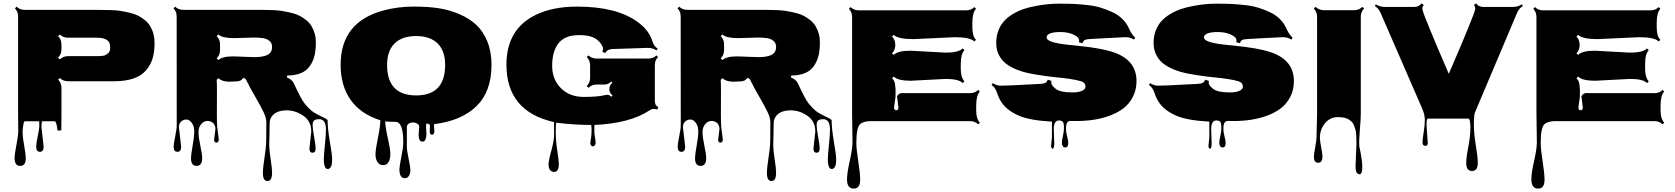

<svg xmlns="http://www.w3.org/2000/svg" viewBox="-20 -710 9808 1124"><path d="M86.9 59.6 85.9 -39.6V-612.8Q85.9 -642.6 67.4 -661.1L77.1 -670.9Q95.7 -652.3 125.5 -652.3H546.9Q647.9 -652.3 683.8 -646.5Q719.7 -640.6 746.6 -633.5Q773.4 -626.5 791.5 -616.7Q809.6 -606.9 828.6 -591.8Q847.7 -576.7 858.9 -557.6Q884.8 -513.7 884.8 -459.2Q884.8 -404.8 872.8 -366.5Q860.8 -328.1 834.5 -297.9Q779.8 -234.4 648.4 -234.4H379.4Q349.1 -234.4 330.6 -252.9L320.3 -243.7Q339.8 -224.1 339.8 -194.8V-39.6Q339.8 -2 338.9 52.7L316.9 54.7Q310.5 0 300.3 0H125.5Q119.6 0 116 23.7Q112.3 47.4 112.3 69.1Q112.3 90.8 121.6 143.1Q130.9 195.3 130.9 216.3Q130.9 261.2 98.1 261.2Q65.4 261.2 65.4 215.3Q65.4 193.4 76.2 137.7Q86.9 82 86.9 59.6ZM339.8 -449.7V-420.9Q339.8 -392.1 320.3 -372.6L330.6 -362.3Q349.6 -381.3 379.4 -381.3H537.6Q586.9 -381.3 596.7 -387Q606.4 -392.6 613.3 -398.4Q625 -409.2 625 -429.2Q625 -449.2 620.8 -458.7Q616.7 -468.3 608.9 -473.6Q601.1 -479 593.3 -482.4Q585.4 -485.8 574.2 -487.3Q558.6 -489.3 539.6 -489.3H379.4Q349.1 -489.3 330.6 -507.8L320.3 -498.5Q339.8 -479 339.8 -449.7ZM222.7 33.2 235.4 148.9Q235.4 178.7 213.6 178.7Q191.9 178.7 191.9 148.4Q191.9 130.9 200.9 87.2Q210 43.5 210 30Q210 16.6 209.7 -4.4Q209.5 -25.4 209.5 -39.6L231.4 -13.7Q228 -13.7 225.3 2.2Q222.7 18.1 222.7 33.2Z M1791.5 160.2 1802.2 59.1Q1802.2 -2.4 1752.2 -34.9Q1702.1 -67.4 1647 -63.7Q1591.8 -60.1 1569.8 -26.4Q1558.6 -10.3 1558.6 11.7L1556.2 142.6Q1556.2 169.4 1564.5 222.4Q1572.8 275.4 1572.8 302.2Q1572.8 349.6 1545.9 349.6Q1519 349.6 1519 303.7Q1519 273.4 1527.8 216.8Q1536.6 160.2 1537.8 130.9Q1539.1 101.6 1539.1 5.9Q1539.1 -19.5 1523.4 -52.7Q1507.8 -85.9 1474.1 -144Q1440.4 -202.1 1418.9 -246.6L1404.3 -254.9Q1392.6 -233.4 1362.8 -233.4L1321.8 -231.9Q1279.8 -231.9 1258.8 -252.4L1248.5 -242.7Q1250 -224.6 1250 -165.5L1249.5 -45.9Q1249.5 7.8 1251.5 33.2L1260.7 105Q1260.7 125 1247.1 125Q1233.4 125 1233.4 106.4L1241.2 45.9Q1241.2 23.9 1228.3 11Q1215.3 -2 1194.6 -2Q1173.8 -2 1158 16.4Q1142.1 34.7 1142.1 64Q1142.1 93.3 1152.8 143.3Q1163.6 193.4 1163.6 215.3Q1163.6 261.2 1130.9 261.2Q1098.1 261.2 1098.1 216.3Q1098.1 195.3 1107.7 143.1Q1117.2 90.8 1117.2 60.1Q1117.2 29.3 1103 9.5Q1088.9 -10.3 1070.8 -10.3Q1052.7 -10.3 1040 2.2Q1027.3 14.6 1027.3 33.2L1040.5 148.9Q1040.5 178.7 1018.6 178.7Q996.6 178.7 996.6 148.4Q996.6 130.9 1005.9 87.2Q1015.1 43.5 1014.6 19Q1014.2 -5.4 1014.2 -612.8Q1014.2 -643.1 995.6 -661.1L1005.4 -670.9Q1024.4 -652.3 1053.7 -652.3H1491.2Q1593.8 -652.3 1629.2 -646.2Q1664.6 -640.1 1691.2 -633.3Q1717.8 -626.5 1736.1 -616.5Q1754.4 -606.4 1773.2 -591.6Q1792 -576.7 1803.2 -557.6Q1829.1 -514.2 1829.1 -465.3Q1829.1 -416.5 1821.5 -385.5Q1814 -354.5 1796.4 -327.1Q1758.3 -268.1 1662.6 -268.1L1658.7 -256.8Q1689.5 -244.6 1699.7 -223.1Q1742.7 -129.4 1763.2 -104.2Q1783.7 -79.1 1801.3 -64Q1818.8 -48.8 1851.6 -33.2Q1884.3 -17.6 1891.1 -12.9Q1897.9 -8.3 1897.9 -5.4Q1897.9 43.5 1911.1 120.1Q1924.3 196.8 1924.3 218.8Q1924.3 240.7 1922.6 250.5Q1920.9 260.3 1915 269.8Q1909.2 279.3 1897.9 279.3Q1886.7 279.3 1881.1 263.2Q1875.5 247.1 1875.5 223.6Q1875.5 200.2 1881.8 139.9Q1888.2 79.6 1888.2 48.8Q1888.2 -12.2 1848.6 -12.2Q1829.1 -12.2 1819.6 -5.4Q1810.1 1.5 1810.1 22.7Q1810.1 43.9 1818.8 90.3Q1827.6 136.7 1827.6 160.4Q1827.6 184.1 1809.6 184.1Q1791.5 184.1 1791.5 160.2ZM1466.3 -490.2 1351.1 -486.8Q1280.3 -486.8 1258.8 -507.8L1248.5 -498.5Q1268.1 -479.5 1268.1 -449.7V-417Q1268.1 -387.7 1248.5 -368.2L1258.8 -358.4Q1279.8 -379.9 1345.7 -379.9L1469.2 -375.5Q1518.6 -375.5 1545.7 -388.4Q1572.8 -401.4 1572.8 -436Q1572.8 -458 1557.6 -470.5Q1542.5 -482.9 1521 -486.6Q1499.5 -490.2 1466.3 -490.2Z M2430.7 79.1 2434.1 32.2Q2434.1 20 2422.4 13.4Q2410.6 6.8 2397 6.8Q2383.3 6.8 2372.6 14.2Q2361.8 21.5 2361.8 35.2V147.5Q2361.8 171.9 2372.1 219.2Q2382.3 266.6 2382.3 286.9Q2382.3 307.1 2373.5 320.3Q2364.7 333.5 2349.4 333.5Q2334 333.5 2326.2 319.8Q2318.4 306.2 2318.4 284.2Q2318.4 262.2 2329.6 208Q2340.8 153.8 2340.8 124Q2340.8 3.4 2295.9 3.4Q2235.4 3.4 2235.4 -1.5V-0.5Q2235.4 33.2 2250.2 98.4Q2265.1 163.6 2265.1 191.9Q2265.1 220.2 2254.9 238.5Q2244.6 256.8 2223.4 256.8Q2202.1 256.8 2190.2 239.3Q2178.2 221.7 2178.2 193.6Q2178.2 165.5 2192.4 97.4Q2206.5 29.3 2206.5 -5.9Q2090.8 -42.5 2032.5 -125.5Q1974.1 -208.5 1974.1 -330.6Q1974.1 -583.5 2229 -649.9Q2311.5 -671.4 2399.7 -671.4Q2487.8 -671.4 2549.6 -661.6Q2611.3 -651.9 2669.2 -627.2Q2727.1 -602.5 2767.8 -564.7Q2808.6 -526.9 2833 -467Q2857.4 -407.2 2857.4 -330.6Q2857.4 -174.3 2769.5 -88.6Q2681.6 -2.9 2522.5 16.6Q2520.5 20 2520.5 27.3L2522.9 54.2Q2522.9 79.1 2509.3 79.1Q2495.6 79.1 2495.6 55.2L2497.1 27.8Q2497.1 13.2 2476.1 13.2Q2474.1 17.6 2474.1 29.8L2476.6 77.1Q2476.6 91.8 2471.2 105.5Q2465.8 119.1 2453.1 119.1Q2430.7 119.1 2430.7 79.1ZM2246.1 -330.1Q2246.1 -151.4 2416 -151.4Q2585.9 -151.4 2585.9 -330.1Q2585.9 -412.1 2542 -455.6Q2498 -499 2416 -499Q2334 -499 2290 -455.6Q2246.1 -412.1 2246.1 -330.1Z M3565.9 -151.4Q3547.4 -166 3547.4 -185.5V-189.5Q3547.4 -209 3564.9 -226.6L3558.1 -232.9Q3540.5 -215.3 3521.5 -215.3H3474.1Q3444.3 -215.3 3425.3 -196.3L3415 -206.5Q3434.6 -226.1 3434.6 -254.9V-327.1Q3434.6 -356.4 3415 -376L3425.3 -385.7Q3443.8 -367.2 3474.1 -367.2H3773.9Q3804.2 -367.2 3822.8 -385.7L3832 -376Q3813.5 -357.4 3813.5 -327.1V-122.6Q3813.5 -107.4 3817.6 -98.4Q3821.8 -89.4 3834.5 -82.5L3826.7 -68.4Q3817.9 -72.8 3806.9 -72.8Q3795.9 -72.8 3781.7 -63.5Q3668.5 12.2 3459.5 21.5V68.4L3467.3 122.6Q3467.3 134.3 3462.4 140.6Q3457.5 147 3451.4 147Q3445.3 147 3440.4 141.1Q3435.5 135.3 3435.5 129.6Q3435.5 124 3437.5 114.3Q3443.4 84 3443.4 52.7Q3443.4 21.5 3439 21.5Q3343.3 21.5 3237.8 8.3Q3233.4 6.8 3233.4 60.5Q3233.4 114.3 3242.4 171.4Q3251.5 228.5 3251.5 251Q3251.5 296.4 3223.6 296.4Q3210.4 296.4 3200.9 286.1Q3191.4 275.9 3191.4 253.2Q3191.4 230.5 3207.5 172.1Q3223.6 113.8 3223.6 81.1V4.9Q2944.8 -57.6 2944.8 -331.5Q2944.8 -540 3116.7 -623Q3215.8 -671.4 3358.9 -671.4Q3589.8 -671.4 3713.4 -581.1Q3780.3 -532.2 3798.8 -469.7Q3807.6 -440.4 3830.1 -424.8L3822.8 -415Q3802.7 -429.7 3770 -429.7L3564 -422.9Q3533.2 -420.9 3522.5 -399.4L3506.3 -407.2Q3510.3 -415.5 3510.3 -426.3Q3510.3 -437 3493.7 -459.2Q3477.1 -481.4 3448 -492.9Q3418.9 -504.4 3371.3 -504.4Q3323.7 -504.4 3293.9 -490.7Q3264.2 -477.1 3246.6 -453.1Q3212.4 -404.8 3212.4 -325.2Q3212.4 -245.6 3263.4 -194.1Q3314.5 -142.6 3397 -142.6Q3479.5 -142.6 3522.5 -153.3Q3530.3 -155.3 3537.6 -155.3Q3544.9 -155.3 3560.1 -143.6Z M4742.2 160.2 4752.9 59.1Q4752.9 -2.4 4702.9 -34.9Q4652.8 -67.4 4597.7 -63.7Q4542.5 -60.1 4520.5 -26.4Q4509.3 -10.3 4509.3 11.7L4506.8 142.6Q4506.8 169.4 4515.1 222.4Q4523.4 275.4 4523.4 302.2Q4523.4 349.6 4496.6 349.6Q4469.7 349.6 4469.7 303.7Q4469.7 273.4 4478.5 216.8Q4487.3 160.2 4488.5 130.9Q4489.7 101.6 4489.7 5.9Q4489.7 -19.5 4474.1 -52.7Q4458.5 -85.9 4424.8 -144Q4391.1 -202.1 4369.6 -246.6L4355 -254.9Q4343.3 -233.4 4313.5 -233.4L4272.5 -231.9Q4230.5 -231.9 4209.5 -252.4L4199.2 -242.7Q4200.7 -224.6 4200.7 -165.5L4200.2 -45.9Q4200.2 7.8 4202.1 33.2L4211.4 105Q4211.4 125 4197.8 125Q4184.1 125 4184.1 106.4L4191.9 45.9Q4191.9 23.9 4179 11Q4166 -2 4145.3 -2Q4124.5 -2 4108.6 16.4Q4092.8 34.7 4092.8 64Q4092.8 93.3 4103.5 143.3Q4114.3 193.4 4114.3 215.3Q4114.3 261.2 4081.5 261.2Q4048.8 261.2 4048.8 216.3Q4048.8 195.3 4058.3 143.1Q4067.9 90.8 4067.9 60.1Q4067.9 29.3 4053.7 9.5Q4039.6 -10.3 4021.5 -10.3Q4003.4 -10.3 3990.7 2.2Q3978 14.6 3978 33.2L3991.2 148.9Q3991.2 178.7 3969.2 178.7Q3947.3 178.7 3947.3 148.4Q3947.3 130.9 3956.5 87.2Q3965.8 43.5 3965.3 19Q3964.8 -5.4 3964.8 -612.8Q3964.8 -643.1 3946.3 -661.1L3956.1 -670.9Q3975.1 -652.3 4004.4 -652.3H4441.9Q4544.4 -652.3 4579.8 -646.2Q4615.2 -640.1 4641.8 -633.3Q4668.5 -626.5 4686.8 -616.5Q4705.1 -606.4 4723.9 -591.6Q4742.7 -576.7 4753.9 -557.6Q4779.8 -514.2 4779.8 -465.3Q4779.8 -416.5 4772.2 -385.5Q4764.6 -354.5 4747.1 -327.1Q4709 -268.1 4613.3 -268.1L4609.4 -256.8Q4640.1 -244.6 4650.4 -223.1Q4693.4 -129.4 4713.9 -104.2Q4734.4 -79.1 4752 -64Q4769.5 -48.8 4802.2 -33.2Q4835 -17.6 4841.8 -12.9Q4848.6 -8.3 4848.6 -5.4Q4848.6 43.5 4861.8 120.1Q4875 196.8 4875 218.8Q4875 240.7 4873.3 250.5Q4871.6 260.3 4865.7 269.8Q4859.9 279.3 4848.6 279.3Q4837.4 279.3 4831.8 263.2Q4826.2 247.1 4826.2 223.6Q4826.2 200.2 4832.5 139.9Q4838.9 79.6 4838.9 48.8Q4838.9 -12.2 4799.3 -12.2Q4779.8 -12.2 4770.3 -5.4Q4760.7 1.5 4760.7 22.7Q4760.7 43.9 4769.5 90.3Q4778.3 136.7 4778.3 160.4Q4778.3 184.1 4760.3 184.1Q4742.2 184.1 4742.2 160.2ZM4417 -490.2 4301.8 -486.8Q4231 -486.8 4209.5 -507.8L4199.2 -498.5Q4218.8 -479.5 4218.8 -449.7V-417Q4218.8 -387.7 4199.2 -368.2L4209.5 -358.4Q4230.5 -379.9 4296.4 -379.9L4419.9 -375.5Q4469.2 -375.5 4496.3 -388.4Q4523.4 -401.4 4523.4 -436Q4523.4 -458 4508.3 -470.5Q4493.2 -482.9 4471.7 -486.6Q4450.2 -490.2 4417 -490.2Z M5239.7 -81.1 5231.9 -141.6V-147Q5242.2 -165 5259.8 -165L5658.2 -164.6Q5688 -164.6 5706.5 -183.6L5716.3 -173.8Q5694.8 -152.3 5694.8 -91.8Q5694.8 -91.8 5694.8 -63.5Q5694.8 -14.2 5716.3 8.3L5706.5 18.1Q5687.5 -1 5658.2 -1H5080.6Q5037.1 -1 5016.6 15.6Q4993.2 35.2 4993.2 126Q4993.2 162.6 5004.4 234.1Q5015.6 305.7 5015.6 341.8Q5015.6 394 4978.5 394Q4938.5 394 4938.5 340.3Q4938.5 303.7 4954.6 231.9Q4970.7 160.2 4970.7 123L4968.3 -40.5V-609.9Q4968.3 -640.1 4949.7 -658.2L4959.5 -668.5Q4979.5 -649.4 5008.3 -649.4H5635.3Q5665 -649.4 5684.1 -668.5L5693.8 -658.2Q5672.4 -636.7 5672.4 -577.1V-549.8Q5672.4 -497.6 5693.8 -476.6L5684.1 -467.3Q5659.7 -492.2 5569.3 -492.2L5326.7 -481Q5236.8 -481 5212.4 -505.9L5202.1 -496.1Q5221.2 -477.5 5221.2 -447Q5221.2 -416.5 5202.1 -397.9L5212.4 -388.7Q5235.8 -413.1 5311 -413.1L5515.6 -401.9Q5591.3 -401.9 5615.7 -426.3L5626 -416.5Q5604.5 -395 5604.5 -334V-306.6Q5604.5 -256.3 5626 -233.9L5615.7 -223.6Q5592.3 -248 5516.6 -248L5312 -237.3Q5236.8 -237.3 5212.4 -261.7L5202.6 -252Q5217.3 -237.3 5219.7 -217Q5222.2 -196.8 5222.7 -188.2Q5223.1 -179.7 5222.7 -161.9Q5222.2 -144 5222.2 -140.6L5213.9 -82Q5213.9 -64.5 5226.8 -64.5Q5239.7 -64.5 5239.7 -81.1Z M6133.3 142.6 6138.2 93.3V2Q6006.8 -4.9 5941.9 -33.9Q5877 -63 5846.2 -106.9Q5827.6 -132.8 5817.6 -164.8Q5807.6 -196.8 5784.7 -212.9L5792 -223.1Q5814 -208.5 5839.6 -208.5Q5865.2 -208.5 5905.3 -210.4Q5945.3 -212.4 5995.6 -215.1Q6045.9 -217.8 6067.4 -218.8Q6088.9 -219.7 6099.1 -224.9Q6109.4 -230 6113.8 -243.7L6135.7 -236.3Q6134.3 -232.4 6134.3 -226.1Q6134.3 -210 6161.1 -189.5Q6188 -168.9 6258.3 -168.9Q6305.7 -168.9 6325.7 -185.1Q6334.5 -192.4 6334.5 -202.6Q6334.5 -226.6 6308.1 -234.4Q6281.7 -242.2 6244.4 -247.8Q6207 -253.4 6169.7 -256.8Q6132.3 -260.3 6088.9 -266.6Q6045.4 -272.9 6006.8 -280.5Q5968.3 -288.1 5931.9 -302.7Q5895.5 -317.4 5869.6 -337.2Q5843.8 -356.9 5827.9 -387.9Q5812 -418.9 5812 -458.5Q5812 -498 5824.5 -530.8Q5836.9 -563.5 5858.4 -586.9Q5879.9 -610.4 5910.4 -628.4Q5940.9 -646.5 5974.4 -657.7Q6007.8 -668.9 6047.4 -675.8Q6116.2 -688.5 6177.2 -688.5Q6238.3 -688.5 6270.3 -686.8Q6302.2 -685.1 6345.5 -680.4Q6388.7 -675.8 6423.6 -665.3Q6458.5 -654.8 6492.7 -638.7Q6564 -605.5 6592.8 -535.6Q6604.5 -510.7 6625 -489.3L6618.7 -478Q6598.1 -492.2 6571.3 -492.2H6564.9Q6525.9 -490.7 6453.4 -486.6Q6380.9 -482.4 6360.1 -481.4Q6339.4 -480.5 6330.3 -475.6Q6321.3 -470.7 6317.4 -457L6295.9 -462.9Q6297.4 -467.3 6297.4 -472.2Q6297.4 -492.7 6264.2 -507.6Q6231 -522.5 6189 -522.5Q6106.9 -522.5 6106.9 -490.2Q6106.9 -461.4 6230 -448.2Q6258.8 -444.8 6295.4 -441.4Q6422.9 -428.2 6490.7 -406.7Q6633.3 -361.8 6633.3 -235.4Q6633.3 -183.6 6611.8 -142.3Q6590.3 -101.1 6555.9 -75.2Q6521.5 -49.3 6474.6 -32.2Q6390.1 -1.5 6281.7 -1.5Q6252.4 -1.5 6247.1 -2Q6220.7 -2 6220.7 38.6V50.3Q6220.7 63.5 6227.3 89.1Q6233.9 114.7 6233.9 127.4Q6233.9 153.3 6215.8 153.3Q6206.5 153.3 6201.4 145.5Q6196.3 137.7 6196.3 126Q6196.3 114.3 6202.4 86.2Q6208.5 58.1 6208.5 45.4Q6208.5 32.7 6208.3 27.6Q6208 22.5 6206.8 14.9Q6205.6 7.3 6202.6 3.9Q6195.8 -4.9 6179.2 -4.9Q6148.9 -4.9 6148.9 47.9L6151.9 127.9Q6151.9 160.2 6142.6 160.2Q6133.3 160.2 6133.3 142.6Z M7054.7 142.6 7059.6 93.3V2Q6928.2 -4.9 6863.3 -33.9Q6798.3 -63 6767.6 -106.9Q6749 -132.8 6739 -164.8Q6729 -196.8 6706.1 -212.9L6713.4 -223.1Q6735.4 -208.5 6761 -208.5Q6786.6 -208.5 6826.7 -210.4Q6866.7 -212.4 6917 -215.1Q6967.3 -217.8 6988.8 -218.8Q7010.3 -219.7 7020.5 -224.9Q7030.8 -230 7035.2 -243.7L7057.1 -236.3Q7055.7 -232.4 7055.7 -226.1Q7055.7 -210 7082.5 -189.5Q7109.4 -168.9 7179.7 -168.9Q7227.1 -168.9 7247.1 -185.1Q7255.9 -192.4 7255.9 -202.6Q7255.9 -226.6 7229.5 -234.4Q7203.1 -242.2 7165.8 -247.8Q7128.4 -253.4 7091.1 -256.8Q7053.7 -260.3 7010.3 -266.6Q6966.8 -272.9 6928.2 -280.5Q6889.6 -288.1 6853.3 -302.7Q6816.9 -317.4 6791 -337.2Q6765.1 -356.9 6749.3 -387.9Q6733.4 -418.9 6733.4 -458.5Q6733.4 -498 6745.8 -530.8Q6758.3 -563.5 6779.8 -586.9Q6801.3 -610.4 6831.8 -628.4Q6862.3 -646.5 6895.8 -657.7Q6929.2 -668.9 6968.8 -675.8Q7037.6 -688.5 7098.6 -688.5Q7159.7 -688.5 7191.7 -686.8Q7223.6 -685.1 7266.8 -680.4Q7310.1 -675.8 7345 -665.3Q7379.9 -654.8 7414.1 -638.7Q7485.4 -605.5 7514.2 -535.6Q7525.9 -510.7 7546.4 -489.3L7540 -478Q7519.5 -492.2 7492.7 -492.2H7486.3Q7447.3 -490.7 7374.8 -486.6Q7302.2 -482.4 7281.5 -481.4Q7260.7 -480.5 7251.7 -475.6Q7242.7 -470.7 7238.8 -457L7217.3 -462.9Q7218.8 -467.3 7218.8 -472.2Q7218.8 -492.7 7185.5 -507.6Q7152.3 -522.5 7110.4 -522.5Q7028.3 -522.5 7028.3 -490.2Q7028.3 -461.4 7151.4 -448.2Q7180.2 -444.8 7216.8 -441.4Q7344.2 -428.2 7412.1 -406.7Q7554.7 -361.8 7554.7 -235.4Q7554.7 -183.6 7533.2 -142.3Q7511.7 -101.1 7477.3 -75.2Q7442.9 -49.3 7396 -32.2Q7311.5 -1.5 7203.1 -1.5Q7173.8 -1.5 7168.5 -2Q7142.1 -2 7142.1 38.6V50.3Q7142.1 63.5 7148.7 89.1Q7155.3 114.7 7155.3 127.4Q7155.3 153.3 7137.2 153.3Q7127.9 153.3 7122.8 145.5Q7117.7 137.7 7117.7 126Q7117.7 114.3 7123.8 86.2Q7129.9 58.1 7129.9 45.4Q7129.9 32.7 7129.6 27.6Q7129.4 22.5 7128.2 14.9Q7127 7.3 7124 3.9Q7117.2 -4.9 7100.6 -4.9Q7070.3 -4.9 7070.3 47.9L7073.2 127.9Q7073.2 160.2 7064 160.2Q7054.7 160.2 7054.7 142.6Z M7915.5 263.2 7920.9 133.3Q7920.9 70.3 7916.3 53.7Q7911.6 37.1 7906.7 24.4Q7901.9 11.7 7894 3.9Q7886.2 -3.9 7875.5 -10.7Q7855 -24.4 7811 -24.4Q7767.1 -24.4 7737.1 11.2Q7707 46.9 7707 96.7Q7707 115.2 7714.4 152.1Q7721.7 189 7721.7 207.5Q7721.7 242.7 7696.8 242.7Q7671.9 242.7 7671.9 208.5Q7671.9 189.5 7679.4 151.4Q7687 113.3 7687 93.8L7690.4 -37.1V-610.8Q7690.4 -641.1 7671.4 -659.7L7681.2 -669.9Q7701.7 -650.4 7730 -650.4H7906.7Q7936 -650.4 7955.6 -669.9L7965.3 -659.7Q7946.3 -640.6 7946.3 -610.8V-39.6Q7946.3 -14.2 7940.9 48.1Q7935.5 110.4 7937.5 144H7937Q7955.1 225.1 7955.1 267.6Q7955.1 310.1 7939 310.1Q7915.5 310.1 7915.5 263.2Z M8338.4 127.9Q8338.4 144 8323.7 144Q8316.4 144 8312 138.9Q8307.6 133.8 8307.6 119.6Q8307.6 105.5 8314.5 64.2Q8321.3 22.9 8321.3 -8.1Q8321.3 -39.1 8305.2 -75.7L8063 -632.8Q8052.2 -659.2 8028.3 -675.3L8034.7 -684.6Q8057.6 -669.4 8087.4 -669.4H8257.8Q8287.6 -669.4 8300.8 -689.9L8314.9 -681.2Q8306.6 -670.4 8306.6 -660.4Q8306.6 -650.4 8320.1 -615.2Q8333.5 -580.1 8355.5 -527.1Q8377.4 -474.1 8396.7 -428.7Q8416 -383.3 8437.5 -333.5Q8459 -283.7 8461.4 -277.8Q8463.9 -283.7 8485.4 -333.5Q8506.8 -383.3 8526.1 -428.7Q8545.4 -474.1 8567.4 -527.3Q8616.2 -645 8616.2 -658.2Q8616.2 -671.4 8608.4 -681.2L8622.1 -689.9Q8635.3 -669.4 8665 -669.4H8835.9Q8866.2 -669.4 8889.2 -684.6L8895 -675.3Q8871.1 -659.2 8860.4 -632.8L8614.7 -51.8Q8608.4 -37.1 8608.4 18.6Q8608.4 74.2 8619.9 142.3Q8631.3 210.4 8631.3 243.7Q8631.3 291 8597.4 291Q8563.5 291 8563.5 244.1Q8563.5 212.4 8575.7 150.1Q8587.9 87.9 8587.9 36.1Q8587.9 -15.6 8575.2 -15.6H8338.9Q8331.1 -15.6 8331.1 20.5Z M9246.1 -81.1 9238.3 -141.6V-147Q9248.5 -165 9266.1 -165L9664.6 -164.6Q9694.3 -164.6 9712.9 -183.6L9722.7 -173.8Q9701.2 -152.3 9701.2 -91.8Q9701.2 -91.8 9701.2 -63.5Q9701.2 -14.2 9722.7 8.3L9712.9 18.1Q9693.8 -1 9664.6 -1H9086.9Q9043.5 -1 9022.9 15.6Q8999.5 35.2 8999.5 126Q8999.5 162.6 9010.7 234.1Q9022 305.7 9022 341.8Q9022 394 8984.9 394Q8944.8 394 8944.8 340.3Q8944.8 303.7 8960.9 231.9Q8977.1 160.2 8977.1 123L8974.6 -40.5V-609.9Q8974.6 -640.1 8956.1 -658.2L8965.8 -668.5Q8985.8 -649.4 9014.6 -649.4H9641.6Q9671.4 -649.4 9690.4 -668.5L9700.2 -658.2Q9678.7 -636.7 9678.7 -577.1V-549.8Q9678.7 -497.6 9700.2 -476.6L9690.4 -467.3Q9666 -492.2 9575.7 -492.2L9333 -481Q9243.2 -481 9218.8 -505.9L9208.5 -496.1Q9227.5 -477.5 9227.5 -447Q9227.5 -416.5 9208.5 -397.9L9218.8 -388.7Q9242.2 -413.1 9317.4 -413.1L9522 -401.9Q9597.7 -401.9 9622.1 -426.3L9632.3 -416.5Q9610.8 -395 9610.8 -334V-306.6Q9610.8 -256.3 9632.3 -233.9L9622.1 -223.6Q9598.6 -248 9522.9 -248L9318.4 -237.3Q9243.2 -237.3 9218.8 -261.7L9209 -252Q9223.6 -237.3 9226.1 -217Q9228.5 -196.8 9229 -188.2Q9229.5 -179.7 9229 -161.9Q9228.5 -144 9228.5 -140.6L9220.2 -82Q9220.2 -64.5 9233.2 -64.5Q9246.1 -64.5 9246.1 -81.1Z"/></svg>

Font: Nosifer Caps
Style: Regular
Weight: 800
Version: Version 001.002